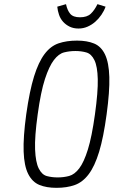

<svg xmlns="http://www.w3.org/2000/svg" viewBox="-20 -892 545 922"><path d="M106 -343Q91 -233 93.5 -164Q96 -95 115.5 -56.5Q135 -18 169 -4Q203 10 251 10Q301 10 339 -3.5Q377 -17 406 -55.5Q435 -94 456 -163Q477 -232 492 -343Q507 -453 505 -522Q503 -591 484.5 -630Q466 -669 432 -683Q398 -697 350 -697Q300 -697 261.5 -684Q223 -671 194 -632.5Q165 -594 143.5 -525Q122 -456 106 -343ZM161 -343Q176 -452 196 -513Q216 -574 239 -604Q262 -634 288 -640.5Q314 -647 342 -647Q371 -647 395 -640Q419 -633 433.5 -603Q448 -573 449.5 -512Q451 -451 436 -343Q421 -235 402 -174Q383 -113 360.5 -83.5Q338 -54 312 -47Q286 -40 257 -40Q229 -40 205 -46.5Q181 -53 166 -83Q151 -113 148.5 -174Q146 -235 161 -343ZM357 -755Q380 -755 400.5 -764Q421 -773 437.5 -787.5Q454 -802 467 -821Q480 -840 487 -860L448 -872Q434 -843 416 -826Q398 -809 364 -809Q331 -809 317 -826Q303 -843 297 -872L255 -860Q257 -840 263.5 -821Q270 -802 283 -787.5Q296 -773 314.5 -764Q333 -755 357 -755Z"/></svg>

Font: Secuela ExtLt
Style: Italic
Weight: 200
Italic angle: -8°
Designer: Fernando Haro
Foundry: deFharo
Version: Version 1.704